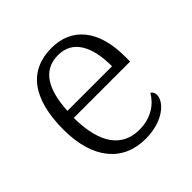

<svg xmlns="http://www.w3.org/2000/svg" viewBox="-149 -673 812 812"><g transform="rotate(-45 257.0 -267.0)"><path d="M277 10C388 10 443 -50 443 -87C443 -101 437 -110 429 -114C405 -72 358 -36 286 -36C186 -36 126 -110 125 -268H462V-299C462 -457 388 -544 268 -544C134 -544 59 -451 59 -263C59 -89 142 10 277 10ZM394 -308H127C134 -431 175 -503 266 -503C355 -503 394 -425 394 -308Z"/></g></svg>

Font: Noto Serif Lao Light
Style: Regular
Weight: 300
Designer: Monotype Design Team
Foundry: Monotype Imaging Inc.
Version: Version 2.003